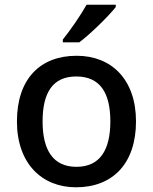

<svg xmlns="http://www.w3.org/2000/svg" viewBox="-20 -786 649 816"><path d="M472 -756V-766H348C323 -721 277 -655 247 -618V-606H317C365 -642 443 -719 472 -756ZM558 -270C558 -449 453 -549 306 -549C149 -549 52 -449 52 -270C52 -91 158 10 303 10C459 10 558 -91 558 -270ZM161 -270C161 -392 204 -461 304 -461C405 -461 449 -392 449 -270C449 -149 405 -77 305 -77C205 -77 161 -149 161 -270Z"/></svg>

Font: Noto Sans Gujarati UI Medium
Style: Regular
Weight: 500
Designer: Jelle Bosma - Monotype Design Team, Universal Thirst
Foundry: Monotype Imaging Inc.
Version: Version 2.106